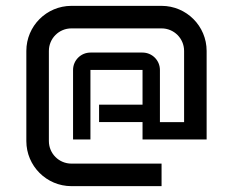

<svg xmlns="http://www.w3.org/2000/svg" viewBox="-20 -678 796 656"><path d="M229.6 -439V-201.6H289V-439H467V-320.3H318.5V-261H467V-201.6H686V-504C686 -589 617 -658 532 -658H224C139 -658 70 -589 70 -504V-196C70 -111 139 -42 224 -42H532V-119H224C181.4 -119 147 -153.4 147 -196V-504C147 -546.6 181.4 -581 224 -581H532C574.6 -581 609 -546.6 609 -504V-260.8H526.4V-439C526.4 -471.8 499.8 -498.4 467 -498.4H289C256.2 -498.4 229.6 -471.8 229.6 -439Z"/></svg>

Font: Abstante
Style: Regular
Weight: 500
Designer: Valerio Brotto (Silverblur_type)
Version: Version 1.000;Glyphs 3.1.2 (3151)